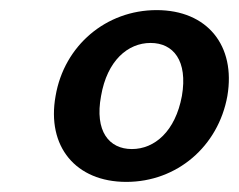

<svg xmlns="http://www.w3.org/2000/svg" viewBox="-20 -730 473 380"><path d="M430 -540C447 -640 390 -710 290 -710C190 -710 107 -640 90 -540C72 -440 130 -370 230 -370C330 -370 412 -440 430 -540ZM340 -540C327 -470 286 -435 241 -435C196 -435 167 -470 180 -540C192 -610 233 -645 278 -645C323 -645 352 -610 340 -540Z"/></svg>

Font: Scada
Style: Italic
Weight: 400
Designer: Jovanny Lemonad
Foundry: Jovanny Lemonad
Version: Version 3.005